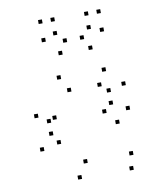

<svg xmlns="http://www.w3.org/2000/svg" viewBox="-90 -887 800 967"><g transform="rotate(-10 310.0 -403.0)"><path d="M515.2 10V-10H495.2V10ZM526.8 -64.5V-84.5H506.8V-64.5ZM292.8 -64.5V-84.5H272.8V-64.5ZM177.8 -182.2V-202.2H157.8V-182.2ZM177.8 -308.2V-328.2H157.8V-308.2ZM274.5 -432.5V-452.5H254.5V-432.5ZM429.2 -432.5V-452.5H409.2V-432.5ZM470.2 -396.2V-416.2H450.2V-396.2ZM470.2 -332.5V-352.5H450.2V-332.5ZM430.2 -295.8V-315.8H410.2V-295.8ZM146.8 -295.8V-315.8H126.8V-295.8ZM146.8 -231.8V-251.8H126.8V-231.8ZM486 -231.8V-251.8H466V-231.8ZM549.7 -291.8V-311.8H529.7V-291.8ZM549.7 -416.8V-436.8H529.7V-416.8ZM464.2 -503.7V-523.7H444.2V-503.7ZM234.2 -503.7V-523.7H214.2V-503.7ZM88.3 -332.2V-352.2H68.3V-332.2ZM88.3 -161.5V-181.5H68.3V-161.5ZM250.8 10V-10H230.8V10ZM416.8 -623.5V-643.5H396.8V-623.5ZM489 -703V-723H469V-703ZM489 -796.2V-816.2H469V-796.2ZM426 -796.2V-816.2H406V-796.2ZM426 -726.5V-746.5H406V-726.5ZM383.5 -681.7V-701.7H363.5V-681.7ZM296.5 -681.7V-701.7H276.5V-681.7ZM254 -726.5V-746.5H234V-726.5ZM254 -796.2V-816.2H234V-796.2ZM191 -796.2V-816.2H171V-796.2ZM191 -702.5V-722.5H171V-702.5ZM263.2 -623.5V-643.5H243.2V-623.5Z"/></g></svg>

Font: Monaspace Krypton Dots Var
Style: Regular
Weight: 400
Designer: Riley Cran and the Lettermatic Team
Version: Version 1.100 (Monaspace Krypton Dots)